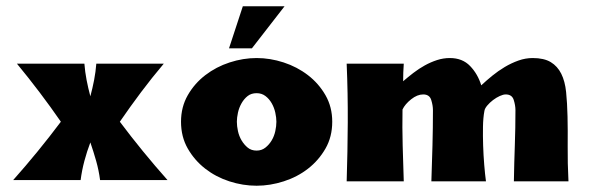

<svg xmlns="http://www.w3.org/2000/svg" viewBox="-20 -578 1884 612"><path d="M174 -190Q109 -284 34 -375H249Q251 -349 256 -323Q261 -297 268 -271Q275 -297 280 -323Q285 -349 287 -375H502Q464 -330 429.5 -284Q395 -238 362 -190Q398 -142 436 -95.5Q474 -49 514 -4H299Q295 -35 286.5 -65Q278 -95 268 -124Q257 -95 249 -65Q241 -35 237 -4H22Q62 -49 100 -95.5Q138 -142 174 -190Z M798 -393Q841 -393 884 -379Q927 -365 961.5 -338.5Q996 -312 1017.5 -274.5Q1039 -237 1039 -190Q1039 -142 1017.5 -104.5Q996 -67 962 -40.5Q928 -14 884.5 0Q841 14 798 14Q754 14 711 0Q668 -14 634 -40.5Q600 -67 578.5 -104.5Q557 -142 557 -190Q557 -237 578.5 -274.5Q600 -312 634.5 -338.5Q669 -365 712 -379Q755 -393 798 -393ZM798 -281Q781 -281 769.5 -272Q758 -263 750 -249Q742 -235 738.5 -219Q735 -203 735 -190Q735 -176 738.5 -160Q742 -144 750 -130.5Q758 -117 769.5 -107.5Q781 -98 798 -98Q814 -98 826 -107.5Q838 -117 846 -130.5Q854 -144 857.5 -160Q861 -176 861 -190Q861 -203 857.5 -219Q854 -235 846 -249Q838 -263 826 -272Q814 -281 798 -281ZM783 -424H710L754 -558H887Z M1618 0Q1619 -59 1621 -114.5Q1623 -170 1623 -227Q1623 -242 1617.5 -259.5Q1612 -277 1592 -277Q1584 -277 1573 -272Q1562 -267 1551.5 -259Q1541 -251 1533 -241.5Q1525 -232 1524 -224Q1520 -203 1519.5 -174Q1519 -145 1520 -114Q1521 -83 1523.5 -52.5Q1526 -22 1529 0H1355Q1357 -57 1358.5 -113.5Q1360 -170 1360 -227Q1360 -242 1354.5 -259.5Q1349 -277 1329 -277Q1310 -277 1290.5 -261.5Q1271 -246 1263 -229Q1262 -172 1263.5 -114.5Q1265 -57 1267 0H1085Q1088 -94 1088.5 -187.5Q1089 -281 1085 -375H1267Q1266 -361 1265.5 -347Q1265 -333 1265 -319Q1280 -332 1297.5 -345.5Q1315 -359 1334 -369.5Q1353 -380 1373 -386.5Q1393 -393 1414 -393Q1454 -393 1478.5 -367.5Q1503 -342 1514 -306Q1530 -321 1549 -336.5Q1568 -352 1589 -364.5Q1610 -377 1632.5 -385Q1655 -393 1678 -393Q1714 -393 1735.5 -380Q1757 -367 1769 -343Q1781 -319 1784.5 -284.5Q1788 -250 1789 -206.5Q1790 -163 1789.5 -111Q1789 -59 1792 0Z"/></svg>

Font: CAT Rhythmus
Style: Regular
Weight: 400
Designer: Peter Wiegel nach alter Vorlage
Foundry: Peter Wiegel
Version: 1.000